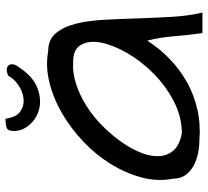

<svg xmlns="http://www.w3.org/2000/svg" viewBox="-48 -692 733 676"><g transform="rotate(-90 318.0 -354.5)"><path d="M512.7 -202.1Q484.4 -158.2 447.3 -122.6Q410.2 -86.9 365.7 -62Q321.3 -37.1 269 -25.4Q216.8 -13.7 159.2 -18.6Q138.7 -18.6 115.2 -23.4Q91.8 -28.3 71.8 -39.1Q51.8 -49.8 39.1 -67.4Q26.4 -85 26.4 -111.3Q15.6 -166 30.8 -222.2Q45.9 -278.3 78.1 -330.6Q110.4 -382.8 157.2 -427.2Q204.1 -471.7 257.3 -502.4Q310.5 -533.2 366.7 -546.9Q422.9 -560.5 475.6 -550.8Q515.6 -550.8 538.1 -524.4Q560.5 -498 571.8 -454.1Q583 -410.2 585.9 -353Q588.9 -295.9 590.8 -235.4Q592.8 -174.8 596.2 -115.7Q599.6 -56.6 611.3 -7.8H539.1Q534.2 -41 531.7 -66.4Q529.3 -91.8 527.3 -113.8Q525.4 -135.7 522 -156.2Q518.6 -176.8 512.7 -202.1ZM438.5 -462.9Q400.4 -465.8 359.9 -452.6Q319.3 -439.5 281.7 -415.5Q244.1 -391.6 211.4 -358.9Q178.7 -326.2 154.3 -291Q129.9 -255.9 116.7 -221.2Q103.5 -186.5 106 -157.2Q108.4 -127.9 127.9 -107.4Q147.5 -86.9 188.5 -80.1Q247.1 -81.1 301.3 -109.9Q355.5 -138.7 397.9 -181.2Q440.4 -223.6 468.8 -272.9Q497.1 -322.3 505.4 -364.3Q513.7 -406.2 498 -434.6Q482.4 -462.9 438.5 -462.9ZM194.3 -671.9Q194.3 -693.4 206.5 -697.3Q218.8 -701.2 237.3 -701.2Q243.2 -662.1 263.7 -648.4Q284.2 -634.8 309.1 -637.7Q334 -640.6 356.4 -656.2Q378.9 -671.9 388.7 -691.4Q401.4 -697.3 410.6 -696.8Q419.9 -696.3 424.8 -690.9Q429.7 -685.5 429.2 -676.8Q428.7 -668 421.9 -658.2Q387.7 -605.5 348.1 -589.8Q308.6 -574.2 274.4 -582Q240.2 -589.8 217.3 -615.2Q194.3 -640.6 194.3 -671.9Z"/></g></svg>

Font: Architects Daughter-petzku
Style: Regular
Weight: 400
Designer: Kimberly Geswein
Foundry: Kimberly Geswein
Version: Version 1.000 2010 initial release